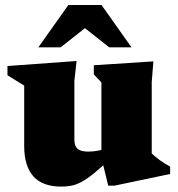

<svg xmlns="http://www.w3.org/2000/svg" viewBox="-20 -710 690 746"><path d="M269 -169Q269 -151 274.5 -140.8Q280 -130.5 292 -125.8Q304 -121 323 -121Q343 -121 362.2 -124.8Q381.5 -128.5 399 -136.5L416 -100Q375 -61 346.5 -37.8Q318 -14.5 296.8 -3.2Q275.5 8 257.2 11.5Q239 15 218 15Q145 15 109.5 -25Q74 -65 74 -143V-377.5L9 -417.5V-453.5L277.5 -473L269 -396ZM400.5 11.5 374 -97V-389.5L344.5 -421V-456.5L576 -471.5L569.5 -390.5V-114Q575.5 -108 583.5 -101.2Q591.5 -94.5 601.2 -87.5Q611 -80.5 621 -74.2Q631 -68 641 -63V-34L424 11.5ZM129 -526 245.5 -690.5H374.5L491 -526H404.5L281.5 -623H338.5L215.5 -526Z"/></svg>

Font: Newsreader ExtraBold
Style: Regular
Weight: 800
Designer: Hugues Gentile
Foundry: Production Type
Version: Version 1.003